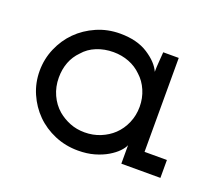

<svg xmlns="http://www.w3.org/2000/svg" viewBox="-76 -491 696 605"><g transform="rotate(20 271.5 -188.0)"><path d="M508 0H377V-30Q377 -39 377 -46Q377 -53 377 -62Q373 -52 361.5 -40Q350 -28 331.5 -17Q313 -6 288.5 1Q264 8 234 8Q192 8 155.5 -7.5Q119 -23 92.5 -49.5Q66 -76 50.5 -111.5Q35 -147 35 -187Q35 -227 50.5 -263Q66 -299 92.5 -325.5Q119 -352 155.5 -368Q192 -384 234 -384Q291 -384 328 -360Q365 -336 377 -308Q377 -324 378.5 -341Q380 -358 381 -375H433V-60H508ZM234 -322Q204 -322 178 -311.5Q152 -301 135 -281Q117 -263 108 -239.5Q99 -216 99 -188Q99 -157 111 -130.5Q123 -104 144 -86Q162 -71 184.5 -62Q207 -53 234 -53Q262 -53 286.5 -63Q311 -73 329 -90Q348 -108 359 -133.5Q370 -159 370 -188Q370 -217 359 -242.5Q348 -268 329 -285Q311 -303 286.5 -312.5Q262 -322 234 -322Z"/></g></svg>

Font: Josefin Slab SemiBold
Style: Regular
Weight: 600
Designer: Santiago Orozco
Foundry: Typemade
Version: Version 2.000